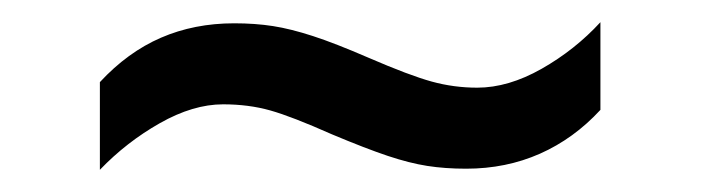

<svg xmlns="http://www.w3.org/2000/svg" viewBox="-20 -409 632 173"><path d="M70 -335Q95 -362 125 -375Q155 -388 191 -388Q210 -388 226 -385.5Q242 -383 262 -376.5Q282 -370 312 -357Q349 -341 369 -335.5Q389 -330 410 -330Q438 -330 468 -347Q498 -364 521 -389V-310Q497 -284 466.5 -270.5Q436 -257 400 -257Q381 -257 365 -259.5Q349 -262 329.5 -268.5Q310 -275 279 -288Q243 -304 223.5 -309.5Q204 -315 181 -315Q154 -315 124 -298Q94 -281 70 -256Z"/></svg>

Font: utamil85
Style: Book
Weight: 400
Designer: Jelle Bosma - Monotype Design Team
Foundry: Monotype Imaging Inc.
Version: Version 2.003